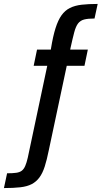

<svg xmlns="http://www.w3.org/2000/svg" viewBox="-117 -762 516 975"><path d="M-97 193 -81 118Q-53 118 -35 115.5Q-17 113 -6.5 105Q4 97 11 81Q18 65 24 39L123 -428H54L71 -510H166L137 -486L142 -516Q152 -578 165 -619Q178 -660 195.5 -684.5Q213 -709 238 -721.5Q263 -734 297.5 -738Q332 -742 379 -742L363 -668Q330 -668 310.5 -663Q291 -658 279.5 -643Q268 -628 260 -598Q252 -568 241 -518L234 -481L212 -510H329L312 -428H222L131 0Q121 50 110 84Q99 118 83 139.5Q67 161 44 173Q21 185 -13.5 189Q-48 193 -97 193Z"/></svg>

Font: Saira Condensed SemiBold
Style: Regular
Weight: 600
Width: 3
Designer: Hector Gatti with collaboration of the Omnibus-Type team
Foundry: Omnibus-Type
Version: Version 1.100